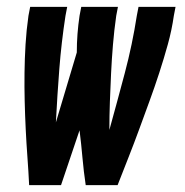

<svg xmlns="http://www.w3.org/2000/svg" viewBox="-20 -540 540 560"><path d="M65 0Q63 -41 60 -81.5Q57 -122 55 -163Q53 -204 52 -245Q51 -286 51.5 -327.5Q52 -369 54.5 -410.5Q57 -452 63 -494L68 -520H176L171 -494Q159 -416 153 -338.5Q147 -261 143 -183L204 -387Q204 -414 206 -440.5Q208 -467 212 -494L217 -520H324L319 -494Q313 -452 309.5 -410Q306 -368 304 -326.5Q302 -285 300.5 -243.5Q299 -202 299 -161Q322 -244 344 -327Q366 -410 379 -494L384 -520H492L487 -494Q481 -452 469.5 -410.5Q458 -369 444.5 -327.5Q431 -286 416 -245Q401 -204 386 -163Q371 -122 355 -81.5Q339 -41 323 0H230Q224 -40 220.5 -80Q217 -120 212 -160L158 0Z"/></svg>

Font: Iosevka Curly Extrabold
Style: Italic
Weight: 800
Italic angle: -9°
Monospace: yes
Designer: Belleve Invis
Foundry: Belleve Invis
Version: Version 22.1.2; ttfautohint (v1.8.4)